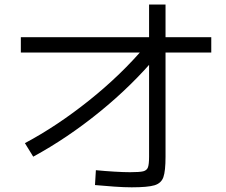

<svg xmlns="http://www.w3.org/2000/svg" viewBox="-20 -798 978 832"><path d="M366.7 -363.3C273.9 -289.1 181 -227.2 87.9 -177.7L124 -119.1C222.3 -172.5 318.4 -237.3 412.1 -313.5C505.9 -389.6 589.5 -471.7 663.1 -559.6L610.4 -598.6C540.7 -516 459.5 -437.5 366.7 -363.3ZM475.6 10.7C503.6 12.7 528.6 13.7 550.8 13.7C597 13.7 629.9 10.7 649.4 4.9C668.9 -1 681.8 -12.7 688 -30.3C694.2 -47.9 697.3 -77.5 697.3 -119.1V-778.3H626V-119.1C626 -97 624.3 -81.5 621.1 -72.8C617.8 -64 611 -58.3 600.6 -55.7C590.2 -53.1 571.3 -51.8 543.9 -51.8C525.7 -51.8 503.1 -52.6 476.1 -54.2C449.1 -55.8 422.2 -57.9 395.5 -60.5L391.6 3.9C419.6 6.5 447.6 8.8 475.6 10.7ZM70.3 -636.7V-570.3H895.5V-636.7Z"/></svg>

Font: Pretendard Variable
Style: Regular
Weight: 400
Designer: Base glyphs from Inter by Rasmus Andersson; Hangeul glyphs from Noto Sans CJK(Source Han Sans) by Jang Soo-young and Kan
Foundry: Kil Hyung-jin
Version: Version 1.309;Glyphs 3.2 (3225)